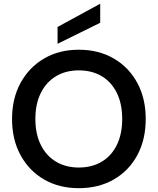

<svg xmlns="http://www.w3.org/2000/svg" viewBox="-20 -972 825 1004"><path d="M392 12Q289 12 210.5 -33.5Q132 -79 87.5 -160.5Q43 -242 43 -350Q43 -457 87.5 -538.5Q132 -620 210.5 -666Q289 -712 392 -712Q496 -712 575 -666Q654 -620 698 -538.5Q742 -457 742 -350Q742 -242 698 -160.5Q654 -79 575 -33.5Q496 12 392 12ZM392 -96Q461 -96 512 -126.5Q563 -157 591 -214Q619 -271 619 -350Q619 -429 591 -486Q563 -543 512 -573.5Q461 -604 392 -604Q324 -604 273 -573.5Q222 -543 193.5 -486Q165 -429 165 -350Q165 -271 193.5 -214Q222 -157 273 -126.5Q324 -96 392 -96ZM281 -743V-831L503 -952H504V-853Z"/></svg>

Font: DM Sans 28pt SemiBold
Style: Regular
Weight: 600
Version: Version 4.004;gftools[0.9.30]